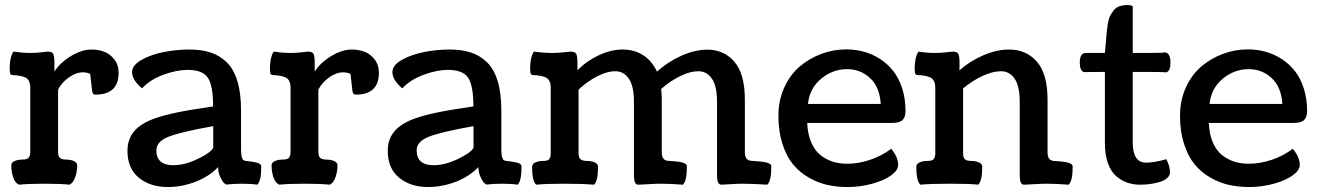

<svg xmlns="http://www.w3.org/2000/svg" viewBox="-20 -732 5246 765"><path d="M196.8 -478.5V-446.8Q218.8 -481.9 262.2 -508.3Q305.7 -534.7 345.2 -534.7Q371.1 -534.7 394.5 -526.1Q418 -517.6 435.3 -495.6Q452.6 -473.6 452.6 -441.9Q452.6 -355 360.4 -355Q358.4 -355 356.4 -355.5Q354.5 -356 353.3 -356.9Q352.1 -357.9 351.1 -358.9Q350.1 -359.9 349.4 -361.8Q348.6 -363.8 348.1 -365.2Q347.7 -366.7 347.2 -369.9Q346.7 -373 346.4 -375Q346.2 -377 345.9 -380.6Q345.7 -384.3 345.2 -386.7L339.4 -437.5Q326.2 -443.8 310.5 -443.8Q282.2 -443.8 253.7 -423.1Q225.1 -402.3 211.4 -375V-127.9Q211.4 -120.6 212.2 -116.5Q212.9 -112.3 215.6 -106.9Q218.3 -101.6 225.1 -98.9Q231.9 -96.2 242.7 -96.2Q261.2 -96.2 274.4 -90.3Q287.6 -84.5 287.6 -72.8Q287.6 -49.3 279.8 -26.4Q272 -3.4 256.8 3.9Q222.7 0 156.7 0Q90.8 0 55.7 3.9Q39.6 -3.4 32.2 -26.1Q24.9 -48.8 24.9 -72.8Q24.9 -84.5 38.1 -90.3Q51.3 -96.2 69.8 -96.2Q88.9 -96.2 94.7 -104.2Q100.6 -112.3 100.6 -127V-383.8Q100.6 -409.7 85.7 -420.4Q70.8 -431.2 28.3 -433.1Q22 -434.6 20.3 -439.5Q18.6 -444.3 18.6 -460.4Q18.6 -485.4 23.9 -504.4Q29.3 -523.4 34.7 -526.4Q69.3 -521 102.5 -521Q123 -521 145.8 -523.7Q168.5 -526.4 169.9 -526.4Q187 -526.4 191.9 -517.8Q196.8 -509.3 196.8 -478.5Z M849.1 -66.4Q813.5 -28.8 759 -7.8Q704.6 13.2 648.4 13.2Q578.6 13.2 533.2 -23.9Q487.8 -61 487.8 -131.3Q487.8 -206.5 560.5 -244.6Q615.2 -273.9 748 -295.4Q772.9 -299.8 829.1 -308.1Q829.1 -391.1 808.1 -422.4Q787.1 -453.6 727.5 -453.6Q684.1 -453.6 630.9 -434.1Q577.6 -414.6 545.9 -379.9Q506.3 -413.1 506.3 -444.8Q506.3 -472.2 543.9 -493.4Q581.5 -514.6 632.6 -524.7Q683.6 -534.7 734.9 -534.7Q783.2 -534.7 819.6 -522.7Q856 -510.7 883.8 -483.4Q911.6 -456.1 926 -408.2Q940.4 -360.4 940.4 -292V-135.7Q940.4 -115.7 943.6 -105.7Q946.8 -95.7 950.7 -93.5Q954.6 -91.3 963.4 -90.3Q978.5 -88.9 985.8 -87.6Q993.2 -86.4 1002.9 -84Q1012.7 -81.5 1016.8 -77.6Q1021 -73.7 1021 -67.9Q1021 -10.3 1004.9 3.9Q981.4 0 943.8 0Q909.7 0 880.4 3.4Q877 1 871.8 -3.4Q866.7 -7.8 857.9 -25.9Q849.1 -43.9 849.1 -66.4ZM670.9 -73.7Q715.3 -73.7 767.1 -98.4Q818.8 -123 829.6 -143.1V-229.5Q696.3 -205.6 649.7 -186.5Q603 -167.5 603 -132.8Q603 -73.7 670.9 -73.7Z M1233.9 -478.5V-446.8Q1255.9 -481.9 1299.3 -508.3Q1342.8 -534.7 1382.3 -534.7Q1408.2 -534.7 1431.6 -526.1Q1455.1 -517.6 1472.4 -495.6Q1489.7 -473.6 1489.7 -441.9Q1489.7 -355 1397.5 -355Q1395.5 -355 1393.6 -355.5Q1391.6 -356 1390.4 -356.9Q1389.2 -357.9 1388.2 -358.9Q1387.2 -359.9 1386.5 -361.8Q1385.7 -363.8 1385.3 -365.2Q1384.8 -366.7 1384.3 -369.9Q1383.8 -373 1383.5 -375Q1383.3 -377 1383.1 -380.6Q1382.8 -384.3 1382.3 -386.7L1376.5 -437.5Q1363.3 -443.8 1347.7 -443.8Q1319.3 -443.8 1290.8 -423.1Q1262.2 -402.3 1248.5 -375V-127.9Q1248.5 -120.6 1249.3 -116.5Q1250 -112.3 1252.7 -106.9Q1255.4 -101.6 1262.2 -98.9Q1269 -96.2 1279.8 -96.2Q1298.3 -96.2 1311.5 -90.3Q1324.7 -84.5 1324.7 -72.8Q1324.7 -49.3 1316.9 -26.4Q1309.1 -3.4 1293.9 3.9Q1259.8 0 1193.8 0Q1127.9 0 1092.8 3.9Q1076.7 -3.4 1069.3 -26.1Q1062 -48.8 1062 -72.8Q1062 -84.5 1075.2 -90.3Q1088.4 -96.2 1106.9 -96.2Q1126 -96.2 1131.8 -104.2Q1137.7 -112.3 1137.7 -127V-383.8Q1137.7 -409.7 1122.8 -420.4Q1107.9 -431.2 1065.4 -433.1Q1059.1 -434.6 1057.4 -439.5Q1055.7 -444.3 1055.7 -460.4Q1055.7 -485.4 1061 -504.4Q1066.4 -523.4 1071.8 -526.4Q1106.4 -521 1139.6 -521Q1160.2 -521 1182.9 -523.7Q1205.6 -526.4 1207 -526.4Q1224.1 -526.4 1229 -517.8Q1233.9 -509.3 1233.9 -478.5Z M1886.2 -66.4Q1850.6 -28.8 1796.1 -7.8Q1741.7 13.2 1685.5 13.2Q1615.7 13.2 1570.3 -23.9Q1524.9 -61 1524.9 -131.3Q1524.9 -206.5 1597.7 -244.6Q1652.3 -273.9 1785.2 -295.4Q1810.1 -299.8 1866.2 -308.1Q1866.2 -391.1 1845.2 -422.4Q1824.2 -453.6 1764.6 -453.6Q1721.2 -453.6 1668 -434.1Q1614.7 -414.6 1583 -379.9Q1543.5 -413.1 1543.5 -444.8Q1543.5 -472.2 1581.1 -493.4Q1618.7 -514.6 1669.7 -524.7Q1720.7 -534.7 1772 -534.7Q1820.3 -534.7 1856.7 -522.7Q1893.1 -510.7 1920.9 -483.4Q1948.7 -456.1 1963.1 -408.2Q1977.5 -360.4 1977.5 -292V-135.7Q1977.5 -115.7 1980.7 -105.7Q1983.9 -95.7 1987.8 -93.5Q1991.7 -91.3 2000.5 -90.3Q2015.6 -88.9 2022.9 -87.6Q2030.3 -86.4 2040 -84Q2049.8 -81.5 2054 -77.6Q2058.1 -73.7 2058.1 -67.9Q2058.1 -10.3 2042 3.9Q2018.6 0 1981 0Q1946.8 0 1917.5 3.4Q1914.1 1 1908.9 -3.4Q1903.8 -7.8 1895 -25.9Q1886.2 -43.9 1886.2 -66.4ZM1708 -73.7Q1752.4 -73.7 1804.2 -98.4Q1856 -123 1866.7 -143.1V-229.5Q1733.4 -205.6 1686.8 -186.5Q1640.1 -167.5 1640.1 -132.8Q1640.1 -73.7 1708 -73.7Z M2280.8 -478.5V-451.7Q2315.9 -488.3 2365 -511.5Q2414.1 -534.7 2461.9 -534.7Q2505.4 -534.7 2540.8 -513.2Q2576.2 -491.7 2597.7 -446.8Q2641.1 -485.8 2695.1 -510Q2749 -534.2 2798.3 -534.2Q2864.7 -534.2 2906.2 -485.8Q2947.8 -437.5 2947.8 -334.5V-125Q2947.8 -93.3 2972.7 -91.3Q2977.5 -90.8 2986.1 -90.3Q2994.6 -89.8 2999.5 -89.4Q3004.4 -88.9 3011.7 -88.1Q3019 -87.4 3023.4 -86.7Q3027.8 -85.9 3033.2 -84.7Q3038.6 -83.5 3041.7 -82Q3044.9 -80.6 3047.9 -78.6Q3050.8 -76.7 3052 -74Q3053.2 -71.3 3053.2 -67.9Q3053.2 -10.7 3037.1 3.9Q2980 0 2938.5 0Q2914.6 0 2889.2 2Q2863.8 3.9 2854 3.9Q2836.9 3.9 2836.9 -33.7V-325.7Q2836.9 -389.2 2816.4 -418.7Q2795.9 -448.2 2762.7 -448.2Q2729.5 -448.2 2689.5 -428.5Q2649.4 -408.7 2614.3 -377.4Q2616.7 -355.5 2616.7 -334.5V-125Q2616.7 -93.3 2641.1 -91.3Q2646 -90.8 2654.1 -90.3Q2662.1 -89.8 2666.7 -89.4Q2671.4 -88.9 2678.2 -88.1Q2685.1 -87.4 2689 -86.7Q2692.9 -85.9 2698 -84.7Q2703.1 -83.5 2706.1 -82Q2709 -80.6 2711.7 -78.6Q2714.4 -76.7 2715.6 -74Q2716.8 -71.3 2716.8 -67.9Q2716.8 -10.7 2700.7 3.9Q2653.8 0 2614.7 0Q2590.3 0 2561 2Q2531.7 3.9 2522.5 3.9Q2505.9 3.9 2505.9 -33.7V-325.7Q2505.9 -389.2 2485.4 -418.7Q2464.8 -448.2 2431.6 -448.2Q2398.4 -448.2 2358.9 -427.7Q2319.3 -407.2 2285.2 -375V-122.6Q2285.2 -115.7 2286.1 -111.1Q2287.1 -106.4 2290 -101.3Q2293 -96.2 2300 -93.5Q2307.1 -90.8 2317.9 -90.8Q2336.4 -90.8 2349.6 -85Q2362.8 -79.1 2362.8 -67.4Q2362.8 -10.3 2346.7 3.9Q2298.8 0 2228.5 0Q2152.8 0 2116.2 3.9Q2100.1 -10.7 2100.1 -67.4Q2100.1 -79.1 2113.3 -85Q2126.5 -90.8 2145 -90.8Q2162.1 -90.8 2168.2 -97.7Q2174.3 -104.5 2174.3 -121.6V-383.8Q2174.3 -409.7 2159.4 -420.4Q2144.5 -431.2 2102.1 -433.1Q2095.7 -434.6 2094 -439.5Q2092.3 -444.3 2092.3 -460.4Q2092.3 -485.4 2097.7 -504.4Q2103 -523.4 2108.4 -526.4Q2146 -521 2181.2 -521Q2203.1 -521 2227.5 -523.7Q2252 -526.4 2253.4 -526.4Q2270.5 -526.4 2275.6 -517.8Q2280.8 -509.3 2280.8 -478.5Z M3587.9 -288.6Q3587.9 -266.1 3576.4 -254.2Q3564.9 -242.2 3533.2 -242.2H3196.3Q3198.2 -197.8 3211.9 -165.5Q3225.6 -133.3 3248 -115Q3270.5 -96.7 3297.4 -88.1Q3324.2 -79.6 3356 -79.6Q3400.4 -79.6 3446.8 -95.2Q3493.2 -110.8 3530.8 -139.2Q3558.6 -106.4 3558.6 -74.7Q3558.6 -53.7 3530.8 -33.4Q3502.9 -13.2 3455.6 0Q3408.2 13.2 3356.9 13.2Q3314.9 13.2 3277.1 4.9Q3239.3 -3.4 3202.9 -24.2Q3166.5 -44.9 3140.1 -76.7Q3113.8 -108.4 3097.7 -158.2Q3081.5 -208 3081.5 -271Q3081.5 -332.5 3105 -383.8Q3128.4 -435.1 3167 -467.5Q3205.6 -500 3253.2 -517.6Q3300.8 -535.2 3351.1 -535.2Q3388.2 -535.2 3422.4 -525.9Q3456.5 -516.6 3486.8 -496.8Q3517.1 -477.1 3539.6 -448.5Q3562 -419.9 3575 -378.9Q3587.9 -337.9 3587.9 -288.6ZM3489.3 -317.9Q3484.9 -385.7 3446.5 -421.1Q3408.2 -456.5 3355 -456.5Q3298.3 -456.5 3252.2 -418.7Q3206.1 -380.9 3199.2 -317.9Z M4237.8 3.9Q4190.4 0 4152.3 0Q4127.4 0 4098.1 2Q4068.8 3.9 4059.6 3.9Q4043 3.9 4043 -33.2V-325.7Q4043 -389.2 4022.5 -418.7Q4002 -448.2 3968.8 -448.2Q3934.6 -448.2 3893.8 -429Q3853 -409.7 3817.4 -379.9V-122.6Q3817.4 -115.2 3818.1 -111.1Q3818.8 -106.9 3821.5 -101.6Q3824.2 -96.2 3831.1 -93.5Q3837.9 -90.8 3848.6 -90.8Q3867.2 -90.8 3880.4 -85Q3893.6 -79.1 3893.6 -67.4Q3893.6 -10.3 3877.4 3.9Q3847.7 0 3765.6 0Q3683.6 0 3647 3.9Q3630.9 -10.7 3630.9 -67.4Q3630.9 -79.1 3644 -85Q3657.2 -90.8 3675.8 -90.8Q3694.8 -90.8 3700.7 -98.9Q3706.5 -106.9 3706.5 -121.6V-383.8Q3706.5 -409.7 3691.7 -420.4Q3676.8 -431.2 3634.3 -433.1Q3627.9 -434.6 3626.2 -439.5Q3624.5 -444.3 3624.5 -460.4Q3624.5 -485.4 3629.9 -504.4Q3635.3 -523.4 3640.6 -526.4Q3672.9 -521 3703.6 -521Q3725.6 -521 3750 -523.7Q3774.4 -526.4 3775.9 -526.4Q3793 -526.4 3798.1 -517.8Q3803.2 -509.3 3803.2 -478.5Q3803.2 -475.1 3803 -466.1Q3802.7 -457 3802.7 -451.7Q3844.7 -488.8 3897.9 -511.7Q3951.2 -534.7 4000.5 -534.7Q4068.8 -534.7 4111.3 -486.3Q4153.8 -438 4153.8 -334.5V-124.5Q4153.8 -92.8 4178.2 -90.8Q4183.1 -90.3 4191.2 -89.8Q4199.2 -89.4 4203.9 -88.9Q4208.5 -88.4 4215.3 -87.6Q4222.2 -86.9 4226.1 -86.2Q4230 -85.4 4235.1 -84.2Q4240.2 -83 4243.2 -81.5Q4246.1 -80.1 4248.8 -78.1Q4251.5 -76.2 4252.7 -73.5Q4253.9 -70.8 4253.9 -67.4Q4253.9 -10.7 4237.8 3.9Z M4627 -97.7Q4641.6 -69.8 4641.6 -45.4Q4641.6 -31.7 4629.6 -21.7Q4617.7 -11.7 4598.6 -6.3Q4579.6 -1 4560.5 1.5Q4541.5 3.9 4523.4 3.9Q4496.1 3.9 4472.7 -3.9Q4449.2 -11.7 4428 -29.5Q4406.7 -47.4 4394.5 -81.3Q4382.3 -115.2 4382.3 -162.1V-445.3H4361.3Q4303.7 -445.3 4298.3 -444.8Q4282.2 -450.7 4282.2 -482.4Q4282.2 -521 4306.6 -521H4382.3Q4384.3 -536.6 4386 -561.8Q4387.7 -586.9 4389.2 -601.6Q4390.6 -616.2 4393.8 -636.2Q4397 -656.2 4402.6 -667.7Q4408.2 -679.2 4417 -690.4Q4425.8 -701.7 4439.7 -706.8Q4453.6 -711.9 4472.7 -711.9Q4485.8 -711.9 4493.2 -707.5V-521H4558.1Q4616.2 -521 4619.1 -523.4Q4643.6 -523.4 4643.6 -481.4Q4643.6 -449.7 4627.4 -443.8Q4611.3 -445.3 4564.5 -445.3H4493.2V-165Q4493.2 -84 4545.9 -84Q4580.1 -84 4627 -97.7Z M5188 -288.6Q5188 -266.1 5176.5 -254.2Q5165 -242.2 5133.3 -242.2H4796.4Q4798.3 -197.8 4812 -165.5Q4825.7 -133.3 4848.1 -115Q4870.6 -96.7 4897.5 -88.1Q4924.3 -79.6 4956.1 -79.6Q5000.5 -79.6 5046.9 -95.2Q5093.3 -110.8 5130.9 -139.2Q5158.7 -106.4 5158.7 -74.7Q5158.7 -53.7 5130.9 -33.4Q5103 -13.2 5055.7 0Q5008.3 13.2 4957 13.2Q4915 13.2 4877.2 4.9Q4839.4 -3.4 4803 -24.2Q4766.6 -44.9 4740.2 -76.7Q4713.9 -108.4 4697.8 -158.2Q4681.6 -208 4681.6 -271Q4681.6 -332.5 4705.1 -383.8Q4728.5 -435.1 4767.1 -467.5Q4805.7 -500 4853.3 -517.6Q4900.9 -535.2 4951.2 -535.2Q4988.3 -535.2 5022.5 -525.9Q5056.6 -516.6 5086.9 -496.8Q5117.2 -477.1 5139.6 -448.5Q5162.1 -419.9 5175 -378.9Q5188 -337.9 5188 -288.6ZM5089.4 -317.9Q5085 -385.7 5046.6 -421.1Q5008.3 -456.5 4955.1 -456.5Q4898.4 -456.5 4852.3 -418.7Q4806.2 -380.9 4799.3 -317.9Z"/></svg>

Font: Coustard
Style: Regular
Weight: 400
Foundry: vernon adams
Version: Version 1.000